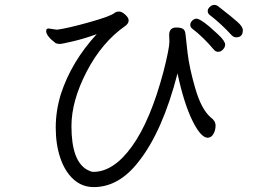

<svg xmlns="http://www.w3.org/2000/svg" viewBox="-20 -755 1040 782"><path d="M969 -632Q969 -646 948 -665Q927 -684 869 -729Q862 -735 852.5 -735Q843 -735 834.5 -727Q826 -719 826 -710Q826 -701 833 -695Q880 -659 924 -611Q932 -603 942 -603Q969 -603 969 -632ZM669 -612 670 -586Q670 -558 646 -464Q593 -264 518 -159.5Q443 -55 360 -55Q351 -55 336 -63Q271 -98 271 -241Q271 -344 333 -463.5Q395 -583 491 -650Q504 -660 504 -671.5Q504 -683 490 -695.5Q476 -708 465 -708Q454 -708 446 -702Q431 -689 344 -664.5Q257 -640 212 -634L178 -639Q168 -639 168 -629Q168 -608 207 -579Q215 -576 223.5 -576Q232 -576 278.5 -587Q325 -598 374 -616Q271 -504 228 -372Q207 -304 207 -235.5Q207 -167 225.5 -112Q244 -57 279 -25Q314 7 362 7Q464 7 544 -96Q642 -219 703 -456Q729 -334 763.5 -264Q798 -194 826 -194Q840 -194 849 -209Q858 -224 858 -243.5Q858 -263 838 -277Q800 -310 775.5 -394.5Q751 -479 744 -539.5Q737 -600 735.5 -616Q734 -632 725 -637.5Q716 -643 698 -643Q669 -643 669 -612ZM780 -679Q771 -679 763 -671Q755 -663 755 -654Q755 -645 762 -639Q806 -606 850 -554Q858 -544 867.5 -544Q877 -544 882 -548Q897 -559 897 -573.5Q897 -588 868 -615Q800 -679 780 -679Z"/></svg>

Font: LXGW WenKai TC
Style: Regular
Weight: 400
Designer: LXGW / Fontworks Inc.
Foundry: LXGW / Fontworks Inc.
Version: Version 1.330